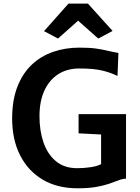

<svg xmlns="http://www.w3.org/2000/svg" viewBox="-20 -1008 757 1036"><path d="M45.5 -368Q45.5 -467 73.5 -539.2Q101.5 -611.5 151 -658.5Q200.5 -705.5 266.5 -728.2Q332.5 -751 408.5 -751Q463.5 -751 498.5 -746Q533.5 -741 560.8 -734.2Q588 -727.5 619 -722L614 -598Q581 -615 534 -626.8Q487 -638.5 408 -638.5Q343 -638.5 294.8 -608Q246.5 -577.5 219.8 -519.8Q193 -462 193 -381Q193 -301.5 215.2 -238Q237.5 -174.5 282.5 -137.5Q327.5 -100.5 396 -100.5Q435.5 -100.5 470.5 -106Q505.5 -111.5 525.5 -122.5V-302L550.5 -281L404 -288.5V-392H660V-44Q641.5 -43.5 620.2 -35.2Q599 -27 570.2 -17Q541.5 -7 500 0.5Q458.5 8 399 8Q288.5 8 209.5 -39.2Q130.5 -86.5 88 -171Q45.5 -255.5 45.5 -368ZM293 -800 217.5 -840 349.5 -988.5H454.5L587.5 -841L510 -800L401.5 -896.5Z"/></svg>

Font: Merriweather Sans SemiBold
Style: Regular
Weight: 600
Designer: Eben Sorkin
Foundry: Eben Sorkin
Version: Version 2.001